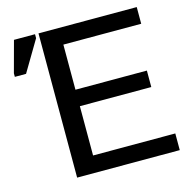

<svg xmlns="http://www.w3.org/2000/svg" viewBox="-123 -753 822 847"><g transform="rotate(-15 288.0 -329.5)"><path d="M126.5 0V-658.7H575.2V-582.5H219.7V-376.5H545.9V-301.3H219.7V-76.2H595.2V0ZM-23.9 -500.5V-516.6L14.6 -659.2H110.8V-641.1L27.3 -500.5Z"/></g></svg>

Font: Cousine
Style: Regular
Weight: 400
Monospace: yes
Designer: Steve Matteson
Foundry: Monotype Imaging Inc.
Version: Version 1.21